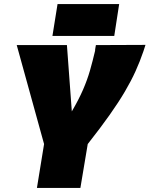

<svg xmlns="http://www.w3.org/2000/svg" viewBox="-20 -921 733 941"><path d="M161 0 196 -215 62 -700H308L332 -375Q366 -433 387 -481.5Q408 -530 421 -575.5Q434 -621 446 -672Q446 -679 447.5 -686Q449 -693 450 -700L693 -701Q691 -694 688 -685.5Q685 -677 683 -670Q666 -620 644.5 -572.5Q623 -525 592.5 -473Q562 -421 517.5 -358Q473 -295 410 -215L374 0ZM237 -745 262 -901H564L540 -745Z"/></svg>

Font: Georama Black
Style: Italic
Weight: 900
Italic angle: -9°
Designer: Jean-Baptiste Levee
Foundry: Production Type
Version: Version 1.000